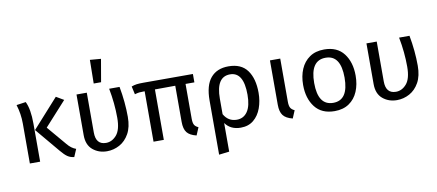

<svg xmlns="http://www.w3.org/2000/svg" viewBox="-84 -1142 3852 1691"><g transform="rotate(-10 1842.5 -297.0)"><path d="M193 0H101V-357Q101 -445 75 -527L159 -539Q193 -471 193 -339ZM496 12Q463 9 437.5 -8Q412 -25 379 -65L197 -282L428 -539L496 -499L302 -285L448 -113Q482 -71 525 -56Z M790 12Q716 12 663.5 -32Q611 -76 611 -163V-527H703V-171Q703 -62 794 -62Q848 -62 888.5 -109Q929 -156 929 -263Q929 -392 903 -527H996Q1022 -386 1022 -255Q1022 -164 989 -105Q956 -46 903 -17Q850 12 790 12ZM843 -596H777L780 -807L878 -799Z M1590 12Q1531 -2 1506 -33.5Q1481 -65 1481 -129V-452L1299 -451V0H1207V-451Q1176 -451 1159 -449Q1142 -447 1118 -440L1102 -512Q1126 -521 1148.5 -524Q1171 -527 1209 -527H1652V-452H1573V-140Q1573 -104 1583 -86Q1593 -68 1619 -57Z M1756 213V-271Q1756 -407 1812 -473Q1868 -539 1971 -539Q2085 -539 2139 -465Q2193 -391 2193 -264Q2193 -190 2170 -127Q2147 -64 2101 -26Q2055 12 1986 12Q1895 12 1848 -54V202ZM1964 -63Q2025 -63 2059.5 -113.5Q2094 -164 2094 -264Q2094 -467 1973 -467Q1848 -467 1848 -271V-133Q1887 -63 1964 -63Z M2450 12Q2390 -3 2365.5 -35.5Q2341 -68 2341 -130V-527H2433V-141Q2433 -105 2443 -87Q2453 -69 2479 -57Z M2826 12Q2710 12 2650.5 -65Q2591 -142 2591 -263Q2591 -342 2617.5 -404Q2644 -466 2696.5 -502.5Q2749 -539 2827 -539Q2943 -539 3002 -462Q3061 -385 3061 -264Q3061 -185 3034.5 -122.5Q3008 -60 2955.5 -24Q2903 12 2826 12ZM2826 -62Q2962 -62 2962 -264Q2962 -465 2827 -465Q2690 -465 2690 -263Q2690 -62 2826 -62Z M3383 12Q3309 12 3256.5 -32Q3204 -76 3204 -163V-527H3296V-171Q3296 -62 3387 -62Q3441 -62 3481.5 -109Q3522 -156 3522 -263Q3522 -392 3496 -527H3589Q3615 -386 3615 -255Q3615 -164 3582 -105Q3549 -46 3496 -17Q3443 12 3383 12Z"/></g></svg>

Font: Trujillo
Style: Regular
Weight: 400
Designer: Fira Sans original fonts by bBox Type GmbH, Carrois Corporate GbR, & Edenspiekermann AG / Changes by Cristiano Sobral
Foundry: Fira Sans original fonts by bBox Type GmbH, Carrois Corporate GbR, & Edenspiekermann AG / Changes by Cristiano Sobral
Version: Version 4.301;October 17, 2021;FontCreator 14.0.0.2814 64-bi